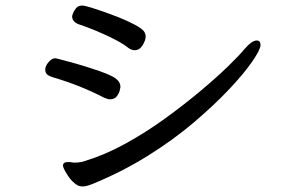

<svg xmlns="http://www.w3.org/2000/svg" viewBox="-20 -686 1040 692"><path d="M465 -505Q455 -505 443 -513Q410 -540 324 -576Q290 -590 265 -598Q240 -607 240 -627Q240 -630 243.5 -639Q247 -648 254.5 -657Q262 -666 277 -666Q292 -666 375 -636Q409 -624 440.5 -609.5Q472 -595 487 -584Q505 -572 505 -554Q505 -541 494 -523Q483 -505 465 -505ZM207 -89Q207 -102 225 -102H231Q235 -102 238.5 -101Q242 -100 244 -100H251Q270 -100 287 -106Q359 -128 432.5 -168.5Q506 -209 575 -259Q644 -309 703 -358.5Q762 -408 803.5 -448.5Q845 -489 861 -509Q888 -540 905 -540Q919 -540 919 -524Q919 -508 890 -465.5Q861 -423 807.5 -366Q754 -309 679.5 -245.5Q605 -182 512 -124Q419 -66 311 -22Q290 -14 279 -14Q268 -14 260.5 -17.5Q253 -21 242 -31.5Q231 -42 219 -62Q207 -82 207 -89ZM414 -373V-372L412 -362Q410 -351 401.5 -339.5Q393 -328 376 -328Q369 -328 355 -334Q268 -379 172 -407Q162 -410 153 -415Q143 -422 143 -435Q143 -448 155 -462Q167 -476 179 -476Q183 -476 208 -469Q274 -452 338 -430Q377 -416 393 -406Q414 -392 414 -373Z"/></svg>

Font: Moon Stars Kai
Style: Bold
Weight: 700
Designer: GuiWonder
Version: Version 1.101